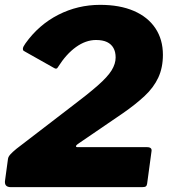

<svg xmlns="http://www.w3.org/2000/svg" viewBox="-21 -772 700 792"><path d="M268 -328Q341 -383 382 -419Q423 -455 439.5 -482Q456 -509 456 -535Q456 -558 447 -574Q438 -590 420.5 -598.5Q403 -607 375 -607Q333 -607 292.5 -578Q252 -549 218 -495Q213 -485 203 -491L77 -562Q73 -565 73.5 -572Q74 -579 84 -593Q139 -670 219.5 -711Q300 -752 392 -752Q473 -752 531 -727Q589 -702 620 -655.5Q651 -609 651 -546Q651 -493 632 -452Q613 -411 575.5 -376Q538 -341 486 -305L300 -178Q293 -173 292.5 -169Q292 -165 299 -165H585Q607 -165 604 -148L586 -15Q585 -7 581 -3.5Q577 0 565 0H24Q-5 0 0 -29L12 -117Q13 -123 16.5 -128.5Q20 -134 31.5 -145Q43 -156 70 -176Z"/></svg>

Font: Libre Franklin Thin ExtraBold
Style: Italic
Weight: 800
Italic angle: -8°
Version: Version 2.000